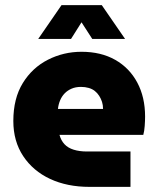

<svg xmlns="http://www.w3.org/2000/svg" viewBox="-20 -729 604 749"><path d="M329 0Q242 0 175.5 -31Q109 -62 70.5 -120Q32 -178 32 -257Q32 -345 69 -405Q106 -465 167 -496Q228 -527 298 -527Q374 -527 429.5 -495.5Q485 -464 515.5 -407Q546 -350 546 -274Q546 -258 544.5 -237.5Q543 -217 539 -203H212Q218 -181 231.5 -166.5Q245 -152 267.5 -145Q290 -138 319 -138H489V0ZM206 -304H382Q382 -319 378 -331.5Q374 -344 367 -355Q360 -366 350 -374Q340 -382 326 -386Q312 -390 296 -390Q275 -390 259 -383Q243 -376 232 -364.5Q221 -353 214.5 -337.5Q208 -322 206 -304ZM129 -577 220 -709H377L468 -577H340L298 -642L257 -577Z"/></svg>

Font: MuseoModerno Thin ExtraBold
Style: Regular
Weight: 800
Version: Version 1.002